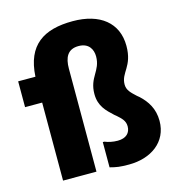

<svg xmlns="http://www.w3.org/2000/svg" viewBox="-114 -870 906 977"><g transform="rotate(-15 339.5 -381.5)"><path d="M586 -310 575 -319C548 -344 529 -361 529 -391C529 -455 589 -469 589 -579C589 -701 500 -771 357 -771C204 -771 110 -712 101 -547H10V-411H100V0H276V-542C276 -601 295 -641 353 -641C406 -641 426 -605 426 -567C426 -490 368 -473 368 -384C368 -319 404 -288 438 -256L449 -247C470 -228 489 -212 489 -182C489 -148 467 -124 422 -124C396 -124 374 -129 354 -137H346V-4C380 5 398 8 446 8C561 8 653 -55 653 -167C653 -231 624 -275 586 -310Z"/></g></svg>

Font: Kufam Arabic Latin Roman Bold
Style: Regular
Weight: 700
Designer: Wael Morcos & Artur Schmal
Version: Version 1.200;PS 001.200;hotconv 1.0.88;makeotf.lib2.5.64775